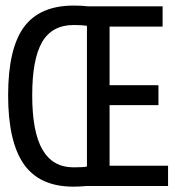

<svg xmlns="http://www.w3.org/2000/svg" viewBox="-20 -682 640 704"><path d="M297.4 0Q269.5 2.4 249.5 2.4Q125 2.4 67.4 -80.1Q9.8 -162.6 9.8 -332.5Q9.8 -503.4 67.6 -582.5Q125.5 -661.6 250.5 -661.6Q278.8 -661.6 303.7 -658.7H576.2V-584.5H381.8V-369.6H561V-296.4H381.8V-74.2H596.2V0ZM250 -68.4Q285.2 -68.4 298.8 -71.3V-587.4Q280.3 -590.3 250.5 -590.3Q170.9 -590.3 134.5 -527.8Q98.1 -465.3 98.1 -332.5Q98.1 -198.2 135.7 -133.3Q173.3 -68.4 250 -68.4Z"/></svg>

Font: Courier New
Style: Regular
Weight: 400
Designer: Steve Matteson
Foundry: Ascender Corporation
Version: Version 2.00.3